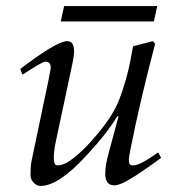

<svg xmlns="http://www.w3.org/2000/svg" viewBox="-20 -598 580 635"><path d="M503 -94 513 -76Q444 -25 407 -4Q375 15 358 15Q328 15 328 -24Q328 -52 341 -98L372 -213L368 -214Q335 -158 267 -85Q174 17 114 17Q102 17 91.5 6.5Q81 -4 81 -19Q81 -52 85 -69L140 -331Q148 -371 148 -373Q148 -394 130 -394Q122 -394 81 -368L54 -351L47 -370L74 -390Q172 -462 202 -462Q225 -462 225 -429Q225 -415 220 -390L164 -127Q158 -98 158 -75Q158 -51 170 -51Q190 -51 212 -67Q255 -97 305 -158Q356 -219 376 -273Q399 -335 411 -396L420 -445L486 -462L493 -453Q443 -263 412 -107Q406 -77 406 -68Q406 -51 419 -51Q440 -51 478 -77ZM500 -578 489 -527H181L192 -578Z"/></svg>

Font: GFS Didot
Style: Italic
Weight: 400
Italic angle: -12°
Designer: Takis Katsoulidis and George D. Matthiopoulos
Foundry: George Matthiopoulos and Takis Katsoulidis
Version: Version 1.0